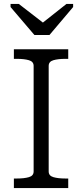

<svg xmlns="http://www.w3.org/2000/svg" viewBox="-20 -962 430 982"><path d="M156 -783H233L354 -926V-942H320L171 -824L226 -826L76 -942H34V-926ZM152 -85V-625Q152 -647 128 -654Q104 -661 67 -661H51V-710H329V-661H314Q277 -661 253 -654Q229 -647 229 -625V-85Q229 -63 253 -56Q277 -49 314 -49H329V0H51V-49H67Q104 -49 128 -56Q152 -63 152 -85Z"/></svg>

Font: Roboto Serif 20pt Light
Style: Regular
Weight: 300
Version: Version 1.008